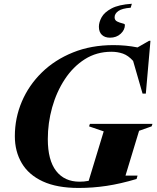

<svg xmlns="http://www.w3.org/2000/svg" viewBox="-20 -962 812 996"><path d="M392.5 -19.5Q404 -19.5 416 -20.5Q428 -21.5 440 -24L518 -280.5L442 -306.5L446.5 -319.5H771L766.5 -306.5L701.5 -283.5L631 -51H693.5L688.5 -33.5Q604.5 -8.5 533 2.2Q461.5 13 388 13Q275.5 13 202 -21Q128.5 -55 92.8 -115.8Q57 -176.5 57 -255.5Q57 -349.5 93.2 -434.8Q129.5 -520 197 -586Q264.5 -652 358.8 -690Q453 -728 568.5 -728Q633.5 -728 693.5 -716L753.5 -750.5H760.5L736.5 -476.5H719.5L670.5 -646Q645.5 -674 617.8 -683.8Q590 -693.5 558 -693.5Q481 -693.5 420 -654.8Q359 -616 316 -550.5Q273 -485 250.5 -404.5Q228 -324 228 -240.5Q228 -131 271.2 -75.2Q314.5 -19.5 392.5 -19.5ZM628 -833Q628 -807 606 -786.8Q584 -766.5 550.5 -766.5Q524 -766.5 508.5 -781.2Q493 -796 493 -823.5Q493 -846.5 507.2 -872.5Q521.5 -898.5 558.5 -918.2Q595.5 -938 664 -942.5L658 -922Q613 -918.5 593.8 -904.8Q574.5 -891 574.5 -872.5Q574.5 -857 587.8 -850.5Q601 -844 614.5 -841Q628 -838 628 -833Z"/></svg>

Font: Newsreader Display
Style: Bold Italic
Weight: 700
Italic angle: -17°
Designer: Hugues Gentile
Foundry: Production Type
Version: Version 1.001